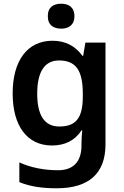

<svg xmlns="http://www.w3.org/2000/svg" viewBox="-20 -772 667 1032"><path d="M309 -752C269 -752 237 -735 237 -685C237 -636 269 -618 309 -618C347 -618 380 -636 380 -685C380 -735 347 -752 309 -752ZM262 -553C128 -553 48 -447 48 -270C48 -94 127 10 259 10C327 10 381 -15 418 -71H422C420 -54 418 -24 418 -4V10C418 97 374 143 292 143C217 143 146 129 84 101V207C143 231 207 240 285 240C459 240 547 159 547 4V-543H439L427 -472H423C384 -526 330 -553 262 -553ZM297 -447C386 -447 425 -396 425 -270V-251C425 -136 386 -92 299 -92C219 -92 180 -152 180 -269C180 -386 220 -447 297 -447Z"/></svg>

Font: Noto Sans Thaana SemiBold
Style: Regular
Weight: 600
Designer: David Williams
Foundry: Google Inc.
Version: Version 3.001